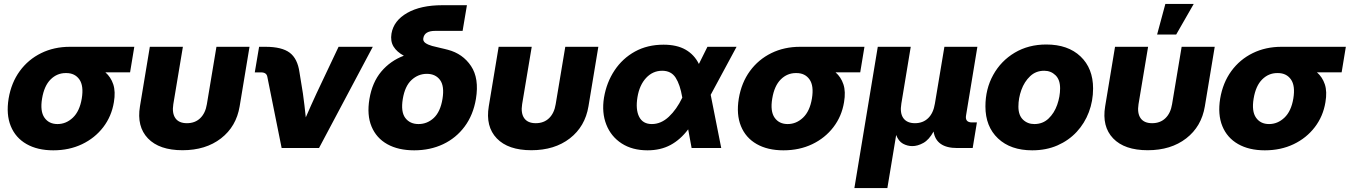

<svg xmlns="http://www.w3.org/2000/svg" viewBox="-20 -754 6875 978"><path d="M251.5 11.7Q170.9 11.7 115 -20.3Q59.1 -52.2 34.9 -111.6Q10.7 -170.9 23.9 -252Q37.6 -333 80.8 -392.1Q124 -451.2 189.7 -483.4Q255.4 -515.6 335.9 -515.6H664.1L642.6 -385.7H516.6Q544.4 -361.8 556.9 -324.5Q569.3 -287.1 560.1 -233.4Q548.3 -161.6 505.9 -106.2Q463.4 -50.8 397.9 -19.5Q332.5 11.7 251.5 11.7ZM317.9 -381.8H314.5Q270.5 -381.8 237.8 -349.4Q205.1 -316.9 194.3 -252Q183.6 -187.5 206.3 -154.8Q229 -122.1 272.9 -122.1Q316.9 -122.1 351.3 -154.8Q385.7 -187.5 396.5 -252Q407.2 -316.9 384.3 -349.4Q361.3 -381.8 317.9 -381.8Z M909.7 11.2Q791.5 11.2 733.6 -49.1Q675.8 -109.4 692.9 -212.4L743.2 -515.6H911.6L862.8 -223.1Q855.5 -177.7 873.3 -152.1Q891.1 -126.5 932.1 -126.5Q973.6 -126.5 1000 -152.1Q1026.4 -177.7 1033.7 -223.1L1082.5 -515.6H1251L1200.7 -212.4Q1183.6 -109.4 1105.7 -49.1Q1027.8 11.2 909.7 11.2Z M1414.6 0 1341.8 -362.3Q1337.9 -385.3 1310.1 -385.3H1277.8L1299.8 -515.6H1332.5Q1415.5 -515.6 1455.6 -485.6Q1495.6 -455.6 1505.4 -386.2L1522.9 -278.3Q1526.9 -247.6 1530.8 -217.3Q1534.7 -187 1537.6 -156.2Q1550.8 -187 1564.5 -217.3Q1578.1 -247.6 1592.3 -278.3L1704.6 -515.6H1878.9L1605 0Z M2089.8 11.7Q2008.8 11.7 1952.9 -19.5Q1897 -50.8 1872.6 -109.4Q1848.1 -168 1861.8 -250Q1876 -334.5 1922.1 -389.4Q1968.3 -444.3 2037.1 -470.2Q2001.5 -489.3 1984.6 -516.8Q1967.8 -544.4 1974.1 -583Q1985.4 -648.9 2054.2 -688.2Q2123 -727.5 2233.4 -727.5H2358.4L2336.4 -596.7H2196.3Q2142.1 -596.7 2136.2 -559.1Q2133.8 -544.4 2146.7 -535.2Q2159.7 -525.9 2180.9 -520Q2202.1 -514.2 2225.1 -509.3Q2234.9 -506.8 2243.9 -504.9Q2252.9 -502.9 2261.2 -500.5Q2337.4 -480.5 2379.4 -417.5Q2421.4 -354.5 2404.3 -250.5Q2390.6 -168.5 2346.9 -109.6Q2303.2 -50.8 2237.1 -19.5Q2170.9 11.7 2089.8 11.7ZM2111.8 -122.1Q2156.2 -122.1 2189.7 -153.3Q2223.1 -184.6 2233.9 -250Q2244.6 -315.4 2221.4 -346.7Q2198.2 -377.9 2154.3 -377.9Q2110.4 -377.9 2076.4 -346.7Q2042.5 -315.4 2031.7 -250Q2021 -184.6 2044.4 -153.3Q2067.9 -122.1 2111.8 -122.1Z M2686.5 11.2Q2568.4 11.2 2510.5 -49.1Q2452.6 -109.4 2469.7 -212.4L2520 -515.6H2688.5L2639.6 -223.1Q2632.3 -177.7 2650.1 -152.1Q2668 -126.5 2709 -126.5Q2750.5 -126.5 2776.9 -152.1Q2803.2 -177.7 2810.5 -223.1L2859.4 -515.6H3027.8L2977.5 -212.4Q2960.4 -109.4 2882.6 -49.1Q2804.7 11.2 2686.5 11.2Z M3278.3 11.7Q3200.7 11.7 3146.5 -23.4Q3092.3 -58.6 3068.4 -119.4Q3044.4 -180.2 3056.6 -256.8Q3069.8 -334.5 3110.4 -395.5Q3150.9 -456.5 3214.4 -491.5Q3277.8 -526.4 3359.9 -526.4Q3427.7 -526.4 3472.2 -501Q3516.6 -475.6 3540 -428.2L3583.5 -515.6H3731.9L3600.1 -271L3653.8 0H3502.9L3485.4 -95.2Q3445.8 -42.5 3395.3 -15.4Q3344.7 11.7 3278.3 11.7ZM3455.6 -256.8 3455.1 -258.8Q3444.3 -322.8 3421.6 -358.2Q3398.9 -393.6 3353 -393.6Q3305.2 -393.6 3271.2 -357.2Q3237.3 -320.8 3227.1 -259.3Q3216.8 -196.3 3235.6 -159.2Q3254.4 -122.1 3300.3 -122.1Q3347.2 -122.1 3387 -159.4Q3426.8 -196.8 3455.1 -255.9Z M3970.7 11.7Q3890.1 11.7 3834.2 -20.3Q3778.3 -52.2 3754.2 -111.6Q3730 -170.9 3743.2 -252Q3756.8 -333 3800 -392.1Q3843.3 -451.2 3908.9 -483.4Q3974.6 -515.6 4055.2 -515.6H4383.3L4361.8 -385.7H4235.8Q4263.7 -361.8 4276.1 -324.5Q4288.6 -287.1 4279.3 -233.4Q4267.6 -161.6 4225.1 -106.2Q4182.6 -50.8 4117.2 -19.5Q4051.8 11.7 3970.7 11.7ZM4037.1 -381.8H4033.7Q3989.7 -381.8 3957 -349.4Q3924.3 -316.9 3913.6 -252Q3902.8 -187.5 3925.5 -154.8Q3948.2 -122.1 3992.2 -122.1Q4036.1 -122.1 4070.6 -154.8Q4105 -187.5 4115.7 -252Q4126.5 -316.9 4103.5 -349.4Q4080.6 -381.8 4037.1 -381.8Z M4332 204.1 4451.2 -515.6H4619.1L4571.3 -226.6Q4563 -177.7 4581.5 -152.1Q4600.1 -126.5 4640.6 -126.5Q4681.2 -126.5 4707.8 -152.1Q4734.4 -177.7 4742.2 -226.6L4790.5 -515.6H4958.5L4900.9 -166.5Q4894.5 -130.4 4931.2 -130.4H4956.1L4934.6 0H4855.5Q4748.5 0 4735.4 -84Q4712.4 -42 4683.3 -25.9Q4654.3 -9.8 4627 -9.8Q4602.1 -9.8 4579.3 -22.2Q4556.6 -34.7 4544.9 -66.4L4500 204.1Z M5237.8 11.7Q5127.9 11.7 5063.7 -48.8Q4999.5 -109.4 4999.5 -211.9Q4999.5 -300.8 5039.1 -372.3Q5078.6 -443.8 5148.7 -485.6Q5218.8 -527.3 5309.6 -527.3Q5419.9 -527.3 5483.9 -466.6Q5547.9 -405.8 5547.9 -303.2Q5547.9 -239.7 5526.4 -182.9Q5504.9 -126 5464.4 -82.3Q5423.8 -38.6 5366.5 -13.4Q5309.1 11.7 5237.8 11.7ZM5248.5 -122.1Q5291.5 -122.1 5320.8 -149.9Q5350.1 -177.7 5365 -220Q5379.9 -262.2 5379.9 -304.2Q5379.9 -348.1 5356.4 -370.8Q5333 -393.6 5298.8 -393.6Q5256.3 -393.6 5227.1 -365.7Q5197.8 -337.9 5182.6 -295.9Q5167.5 -253.9 5167.5 -210.9Q5167.5 -167 5190.9 -144.5Q5214.4 -122.1 5248.5 -122.1Z M5826.2 11.2Q5708 11.2 5650.1 -49.1Q5592.3 -109.4 5609.4 -212.4L5659.7 -515.6H5828.1L5779.3 -223.1Q5772 -177.7 5789.8 -152.1Q5807.6 -126.5 5848.6 -126.5Q5890.1 -126.5 5916.5 -152.1Q5942.9 -177.7 5950.2 -223.1L5999 -515.6H6167.5L6117.2 -212.4Q6100.1 -109.4 6022.2 -49.1Q5944.3 11.2 5826.2 11.2ZM5874 -578.1 5916 -733.9H6060.5L5971.2 -578.1Z M6422.9 11.7Q6342.3 11.7 6286.4 -20.3Q6230.5 -52.2 6206.3 -111.6Q6182.1 -170.9 6195.3 -252Q6209 -333 6252.2 -392.1Q6295.4 -451.2 6361.1 -483.4Q6426.8 -515.6 6507.3 -515.6H6835.4L6814 -385.7H6688Q6715.8 -361.8 6728.3 -324.5Q6740.7 -287.1 6731.4 -233.4Q6719.7 -161.6 6677.2 -106.2Q6634.8 -50.8 6569.3 -19.5Q6503.9 11.7 6422.9 11.7ZM6489.3 -381.8H6485.8Q6441.9 -381.8 6409.2 -349.4Q6376.5 -316.9 6365.7 -252Q6355 -187.5 6377.7 -154.8Q6400.4 -122.1 6444.3 -122.1Q6488.3 -122.1 6522.7 -154.8Q6557.1 -187.5 6567.9 -252Q6578.6 -316.9 6555.7 -349.4Q6532.7 -381.8 6489.3 -381.8Z"/></svg>

Font: Inter Display ExtraBold
Style: Italic
Weight: 800
Italic angle: -9.39999°
Designer: Rasmus Andersson
Foundry: rsms
Version: Version 4.000;git-a52131595